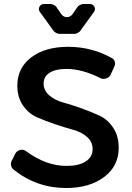

<svg xmlns="http://www.w3.org/2000/svg" viewBox="-20 -940 662 964"><path d="M181 -879Q171 -892 178 -906Q185 -920 202 -920H234Q241 -920 250.5 -915Q260 -910 263 -905L287 -870Q298 -854 316 -854Q334 -854 345 -870L369 -905Q372 -910 381.5 -915Q391 -920 398 -920H430Q447 -920 454 -906Q461 -892 451 -879L383 -785Q380 -780 370.5 -775Q361 -770 355 -770H277Q271 -770 261.5 -775Q252 -780 249 -785ZM322 -705Q441 -705 542 -648Q553 -642 556.5 -630Q560 -618 554 -606L535 -564Q528 -551 512.5 -546Q497 -541 484 -548Q392 -594 313 -594Q260 -594 229.5 -575Q199 -556 199 -521Q199 -486 227 -461.5Q255 -437 297 -425.5Q339 -414 388 -396.5Q437 -379 479 -359.5Q521 -340 548.5 -298.5Q576 -257 576 -198Q576 -106 502.5 -51Q429 4 312 4Q164 4 49 -88Q39 -95 36 -108Q33 -121 38 -131L56 -167Q64 -183 80.5 -187Q97 -191 111 -181Q211 -107 314 -107Q376 -107 410.5 -129.5Q445 -152 445 -192Q445 -228 417 -252.5Q389 -277 347 -288.5Q305 -300 256 -316.5Q207 -333 165 -351.5Q123 -370 95 -411Q67 -452 67 -510Q67 -599 137 -652Q207 -705 322 -705Z"/></svg>

Font: Trueno
Style: Round
Weight: 400
Designer: Julieta Ulanovsky, Jasper
Foundry: Julieta Ulanovsky, Cannot Into Space Fonts
Version: Version 3.001